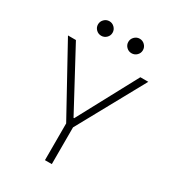

<svg xmlns="http://www.w3.org/2000/svg" viewBox="-209 -1000 1005 1114"><g transform="rotate(30 293.0 -442.5)"><path d="M270 0V-246.1L23.9 -693.4H77.1L291 -295.4H294.9L508.8 -693.4H562L315.9 -246.1V0ZM191.4 -788.1Q171.4 -788.1 157 -802.2Q142.6 -816.4 142.6 -836.4Q142.6 -856.4 157 -870.8Q171.4 -885.3 191.4 -885.3Q211.4 -885.3 225.8 -870.8Q240.2 -856.4 240.2 -836.4Q240.2 -816.4 225.8 -802.2Q211.4 -788.1 191.4 -788.1ZM394.5 -788.1Q374.5 -788.1 360.1 -802.2Q345.7 -816.4 345.7 -836.4Q345.7 -856.4 360.1 -870.8Q374.5 -885.3 394.5 -885.3Q414.6 -885.3 429 -870.8Q443.4 -856.4 443.4 -836.4Q443.4 -816.4 429 -802.2Q414.6 -788.1 394.5 -788.1Z"/></g></svg>

Font: Cascadia Code ExtraLight
Style: Regular
Weight: 200
Monospace: yes
Designer: Aaron Bell
Foundry: Saja Typeworks
Version: Version 2407.024; ttfautohint (v1.8.4)